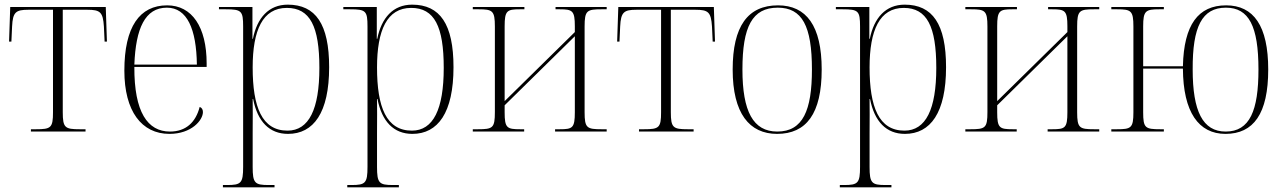

<svg xmlns="http://www.w3.org/2000/svg" viewBox="-20 -566 5533 826"><path d="M113 0H348V-10H323C260 -10 250 -16 250 -83V-524H356C411 -524 423 -514 427 -452L430 -387H440L435 -536H24L19 -387H29L32 -452C35 -514 48 -524 102 -524H208V-83C208 -16 199 -10 135 -10H113Z M709 10C804 10 853 -49 853 -84C853 -95 848 -103 839 -106C822 -40 780 0 711 0C615 0 557 -84 558 -278H869V-293C869 -450 806 -543 699 -543C581 -543 515 -451 515 -262C515 -88 589 10 709 10ZM827 -288H558C564 -444 604 -533 698 -533C785 -533 825 -441 827 -288Z M939 240H1161V230H1136C1076 230 1067 222 1067 152V7C1067 -51 1068 -104 1067 -140H1069C1088 -43 1139 10 1219 10C1329 10 1396 -81 1396 -277C1396 -462 1338 -546 1218 -546C1136 -546 1086 -489 1068 -399H1066V-536H922V-526H951C1019 -526 1026 -519 1026 -452V152C1026 222 1017 230 957 230H939ZM1217 -4C1107 -4 1067 -105 1067 -276C1067 -436 1110 -532 1214 -532C1314 -532 1354 -452 1354 -274C1354 -96 1309 -4 1217 -4Z M1474 240H1696V230H1671C1611 230 1602 222 1602 152V7C1602 -51 1603 -104 1602 -140H1604C1623 -43 1674 10 1754 10C1864 10 1931 -81 1931 -277C1931 -462 1873 -546 1753 -546C1671 -546 1621 -489 1603 -399H1601V-536H1457V-526H1486C1554 -526 1561 -519 1561 -452V152C1561 222 1552 230 1492 230H1474ZM1752 -4C1642 -4 1602 -105 1602 -276C1602 -436 1645 -532 1749 -532C1849 -532 1889 -452 1889 -274C1889 -96 1844 -4 1752 -4Z M2014 0H2235V-10H2218C2161 -10 2151 -15 2151 -83V-113L2453 -410V-83C2453 -15 2443 -10 2388 -10H2368V0H2590V-10H2568C2505 -10 2495 -15 2495 -83V-452C2495 -521 2505 -526 2568 -526H2590V-536H2370V-526H2388C2443 -526 2453 -520 2453 -453V-428L2151 -131V-453C2151 -520 2161 -526 2216 -526H2236V-536H2014V-526H2039C2099 -526 2109 -520 2109 -452V-84C2109 -15 2100 -10 2036 -10H2014Z M2729 0H2964V-10H2939C2876 -10 2866 -16 2866 -83V-524H2972C3027 -524 3039 -514 3043 -452L3046 -387H3056L3051 -536H2640L2635 -387H2645L2648 -452C2651 -514 2664 -524 2718 -524H2824V-83C2824 -16 2815 -10 2751 -10H2729Z M3323 10C3449 10 3515 -77 3515 -267C3515 -455 3449 -543 3327 -543C3197 -543 3132 -453 3132 -267C3132 -78 3204 10 3323 10ZM3324 0C3220 0 3174 -87 3174 -267C3174 -451 3216 -533 3326 -533C3431 -533 3473 -454 3473 -267C3473 -91 3434 0 3324 0Z M3593 240H3815V230H3790C3730 230 3721 222 3721 152V7C3721 -51 3722 -104 3721 -140H3723C3742 -43 3793 10 3873 10C3983 10 4050 -81 4050 -277C4050 -462 3992 -546 3872 -546C3790 -546 3740 -489 3722 -399H3720V-536H3576V-526H3605C3673 -526 3680 -519 3680 -452V152C3680 222 3671 230 3611 230H3593ZM3871 -4C3761 -4 3721 -105 3721 -276C3721 -436 3764 -532 3868 -532C3968 -532 4008 -452 4008 -274C4008 -96 3963 -4 3871 -4Z M4133 0H4354V-10H4337C4280 -10 4270 -15 4270 -83V-113L4572 -410V-83C4572 -15 4562 -10 4507 -10H4487V0H4709V-10H4687C4624 -10 4614 -15 4614 -83V-452C4614 -521 4624 -526 4687 -526H4709V-536H4489V-526H4507C4562 -526 4572 -520 4572 -453V-428L4270 -131V-453C4270 -520 4280 -526 4335 -526H4355V-536H4133V-526H4158C4218 -526 4228 -520 4228 -452V-84C4228 -15 4219 -10 4155 -10H4133Z M5252 10C5373 10 5436 -77 5436 -267C5436 -455 5373 -543 5255 -543C5135 -543 5073 -460 5069 -281H4898V-453C4898 -520 4909 -526 4967 -526H4987V-536H4761V-526H4786C4846 -526 4856 -520 4856 -452V-83C4856 -15 4846 -10 4785 -10H4761V0H4987V-10H4972C4907 -10 4898 -15 4898 -83V-271H5069C5070 -83 5137 10 5252 10ZM5253 0C5154 0 5111 -88 5111 -267C5110 -451 5151 -533 5254 -533C5353 -533 5394 -453 5394 -267C5394 -91 5357 0 5253 0Z"/></svg>

Font: Noto Serif Display SemiCondensed ExtraLight
Style: Regular
Weight: 200
Width: 4
Designer: Monotype Design Team
Foundry: Monotype Imaging Inc.
Version: Version 2.009